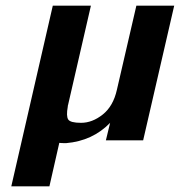

<svg xmlns="http://www.w3.org/2000/svg" viewBox="-20 -497 637 680"><path d="M20 163 167 -477H302L221 -125Q220 -123 220 -119Q214 -86 221.5 -74Q229 -62 267 -62Q307 -62 344 -91.5Q381 -121 394 -179L463 -477H597L487 0H355L370 -62Q308 2 214 10Q197 10 190 9L155 163Z"/></svg>

Font: Coval
Style: ExtraBold Italic
Weight: 800
Foundry: Context Ltd
Version: Version 001.000